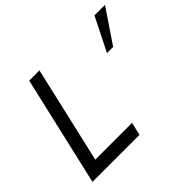

<svg xmlns="http://www.w3.org/2000/svg" viewBox="-149 -915 1139 1139"><g transform="rotate(-45 420.5 -345.0)"><path d="M45.9 0 205.1 -689.9H291L150.9 -81.5H459.5L440.4 0ZM647 -479.5 752.4 -689.9H840.8L698.7 -479.5Z"/></g></svg>

Font: HK Grotesk Medium Legacy Italic
Style: Regular
Weight: 500
Italic angle: -13°
Designer: Alfredo Marco Pradil
Foundry: Hanken Design Co.
Version: Version 2.022;PS 002.022;hotconv 1.0.88;makeotf.lib2.5.64775